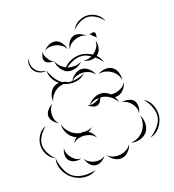

<svg xmlns="http://www.w3.org/2000/svg" viewBox="-259 -994 1089 1199"><g transform="rotate(-20 285.5 -395.0)"><path d="M205 -583Q223 -619 261.5 -637Q300 -655 339 -651Q379 -646 413 -621Q447 -596 457 -557Q434 -590 402 -613.5Q370 -637 338 -641Q306 -644 270 -627.5Q234 -611 205 -583ZM229 -511Q239 -533 262 -549.5Q285 -566 309 -565Q333 -564 354.5 -545Q376 -526 383 -502Q368 -522 347.5 -531Q327 -540 308 -541Q289 -542 267.5 -535.5Q246 -529 229 -511ZM74 -435Q71 -459 82.5 -485.5Q94 -512 116 -524Q138 -536 166.5 -530.5Q195 -525 213 -509Q190 -518 167.5 -515Q145 -512 127 -503Q110 -493 95 -476Q80 -459 74 -435ZM398 -498Q418 -512 446 -514.5Q474 -517 494 -503Q514 -490 522 -463Q530 -436 525 -413Q522 -437 509 -455Q496 -473 480 -483Q464 -494 442.5 -499.5Q421 -505 398 -498ZM61 -297Q43 -304 28 -322.5Q13 -341 14 -361Q15 -381 31 -398.5Q47 -416 65 -422Q50 -410 44 -393Q38 -376 38 -360Q37 -345 42 -327.5Q47 -310 61 -297ZM530 -398Q525 -374 506 -353.5Q487 -333 463 -329Q455 -328 446 -329Q457 -310 459 -290Q451 -307 439 -319.5Q427 -332 414 -340Q412 -341 411 -342Q396 -351 380 -355Q370 -357 359 -358Q355 -345 347 -333.5Q339 -322 328 -318Q312 -313 294 -321.5Q276 -330 266 -342Q273 -338 281 -336Q298 -360 328 -372.5Q358 -385 386 -378Q409 -372 428 -353Q444 -351 460 -353Q479 -356 498.5 -366.5Q518 -377 530 -398ZM320 -341Q328 -344 336 -348Q344 -352 350 -358Q333 -358 315 -352.5Q297 -347 282 -336Q292 -334 301.5 -336Q311 -338 320 -341ZM-33 -97Q-63 -110 -80 -141Q-97 -172 -95 -205Q-93 -238 -73.5 -267.5Q-54 -297 -22 -307Q-48 -287 -66 -259Q-84 -231 -85 -205Q-86 -179 -71.5 -149.5Q-57 -120 -33 -97ZM474 -283Q493 -289 517 -284Q541 -279 553 -264Q565 -248 564 -223.5Q563 -199 552 -182Q557 -202 550.5 -219Q544 -236 534 -249Q524 -262 509 -272Q494 -282 474 -283ZM109 -145Q118 -163 136 -176Q132 -177 128 -179Q100 -192 83.5 -222.5Q67 -253 70 -284Q78 -254 97 -232.5Q116 -211 138 -201Q153 -194 169 -191Q179 -193 188 -192Q194 -192 199 -190Q224 -191 246 -202Q234 -189 216 -181Q246 -162 254 -129Q242 -148 223 -157Q204 -166 185 -168Q167 -170 146.5 -165.5Q126 -161 109 -145ZM608 -251Q641 -233 655.5 -195Q670 -157 664 -120Q657 -83 631 -52.5Q605 -22 567 -15Q600 -34 624.5 -63Q649 -92 654 -122Q659 -152 646 -187.5Q633 -223 608 -251ZM554 -166Q569 -142 568 -110Q567 -78 550 -56Q532 -34 501 -26Q470 -18 443 -27Q471 -28 494 -40.5Q517 -53 531 -71Q545 -88 552 -113.5Q559 -139 554 -166ZM117 -41Q99 -34 75 -38.5Q51 -43 39 -59Q26 -74 27 -98Q28 -122 38 -139Q34 -120 40.5 -103Q47 -86 57 -74Q67 -61 82 -51Q97 -41 117 -41ZM177 58Q143 81 99.5 76.5Q56 72 23 47Q-10 23 -27 -17.5Q-44 -58 -33 -97Q-30 -56 -14 -18Q2 20 28 39Q55 59 96 63.5Q137 68 177 58ZM258 -6Q247 11 225.5 22.5Q204 34 184 29Q164 25 149.5 5.5Q135 -14 132 -34Q141 -16 157 -7Q173 2 189 6Q205 10 223.5 8Q242 6 258 -6ZM428 -22Q422 1 402 21.5Q382 42 357 44Q333 47 309 32Q285 17 274 -5Q291 12 313 17.5Q335 23 355 21Q374 18 394.5 8Q415 -2 428 -22ZM354 -809Q367 -838 397 -853.5Q427 -869 459 -867Q490 -865 517.5 -845Q545 -825 554 -795Q536 -821 509.5 -838Q483 -855 458 -857Q433 -859 404.5 -845.5Q376 -832 354 -809ZM136 -750Q149 -768 173 -778Q197 -788 218 -782Q239 -776 253.5 -754.5Q268 -733 270 -711Q261 -731 244.5 -742.5Q228 -754 211 -759Q194 -764 174 -763Q154 -762 136 -750ZM284 -705Q284 -726 297 -747.5Q310 -769 330 -776Q349 -783 372.5 -774Q396 -765 410 -749Q392 -760 372.5 -759.5Q353 -759 338 -753Q322 -748 306.5 -736.5Q291 -725 284 -705ZM427 -750Q434 -753 446.5 -755Q459 -757 465 -752Q470 -746 468.5 -733.5Q467 -721 464 -714Q464 -722 458 -726Q452 -730 448 -734Q443 -739 439 -745Q435 -751 427 -750ZM166 -670Q152 -668 134 -673Q116 -678 109 -690Q102 -703 106.5 -721Q111 -739 120 -750Q115 -736 119.5 -724Q124 -712 130 -702Q136 -692 144 -682.5Q152 -673 166 -670ZM101 -631Q80 -625 58.5 -633.5Q37 -642 24 -659Q12 -676 10.5 -699.5Q9 -723 21 -741Q10 -696 32 -665Q54 -634 101 -631ZM453 -702Q461 -681 455 -654Q449 -627 431 -613Q413 -598 386 -598Q359 -598 339 -610Q362 -606 382 -613Q402 -620 416 -631Q431 -643 442 -661Q453 -679 453 -702ZM323 -610Q306 -590 276.5 -581.5Q247 -573 222 -582Q198 -592 182 -618Q166 -644 166 -670Q175 -645 193 -628.5Q211 -612 231 -604Q251 -597 275.5 -597Q300 -597 323 -610ZM315 -535Q289 -508 250 -503.5Q211 -499 177 -514Q143 -529 120.5 -561.5Q98 -594 101 -631Q111 -596 132.5 -565.5Q154 -535 181 -523Q208 -511 245 -515Q282 -519 315 -535Z"/></g></svg>

Font: Rubik Puddles
Style: Regular
Weight: 400
Designer: Hubert and Fischer, NaN
Foundry: Hubert and Fischer, NaN
Version: Version 2.200